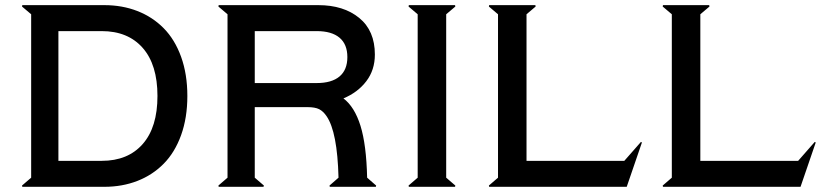

<svg xmlns="http://www.w3.org/2000/svg" viewBox="-20 -720 3179 740"><path d="M381.8 0H65.9L64.9 -4.9L100.1 -35.2V-665L64.9 -694.8L65.9 -700.2H381.8Q451.2 -700.2 509.5 -677.5Q567.9 -654.8 610.8 -611.3Q653.8 -567.9 678 -501Q702.1 -434.1 702.1 -350.1Q702.1 -266.1 678 -199.2Q653.8 -132.3 610.8 -88.9Q567.9 -45.4 509.5 -22.7Q451.2 0 381.8 0ZM372.1 -600.1H205.1V-100.1H372.1Q473.1 -100.1 530 -164.8Q586.9 -229.5 586.9 -350.1Q586.9 -470.7 530 -535.4Q473.1 -600.1 372.1 -600.1Z M1200.7 -600.1H961.9V-399.9H1200.7Q1258.3 -399.9 1288.6 -425.3Q1318.8 -450.7 1318.8 -500Q1318.8 -549.3 1288.6 -574.7Q1258.3 -600.1 1200.7 -600.1ZM1165 -307.1H961.9V-35.2L997.1 -4.9L995.6 0H822.8L821.8 -4.9L856.9 -35.2V-665L821.8 -694.8L822.8 -700.2H1207Q1304.2 -700.2 1364.5 -650.9Q1424.8 -601.6 1424.8 -509.8Q1424.8 -450.2 1391.8 -407Q1358.9 -363.8 1303.7 -340.8Q1346.7 -308.1 1369.4 -235.1Q1392.1 -162.1 1395 -35.2L1429.7 -4.9L1428.7 0H1251L1250 -4.9L1284.7 -35.2Q1280.3 -211.4 1238.8 -272Q1226.1 -291 1210.2 -299.1Q1194.3 -307.1 1165 -307.1Z M1554.7 -4.9 1589.8 -35.2V-665L1554.7 -694.8L1555.7 -700.2H1733.9L1734.9 -694.8L1699.7 -665V-35.2L1734.9 -4.9L1733.9 0H1555.7Z M2450.2 -172.9 2454.1 -170.9 2395.5 0H1865.2L1864.3 -4.9L1899.4 -35.2V-665L1864.3 -694.8L1865.2 -700.2H2043.5L2044.4 -694.8L2009.3 -665V-100.1H2386.2Z M3120.1 -172.9 3124 -170.9 3065.4 0H2535.2L2534.2 -4.9L2569.3 -35.2V-665L2534.2 -694.8L2535.2 -700.2H2713.4L2714.4 -694.8L2679.2 -665V-100.1H3056.2Z"/></svg>

Font: Tiffany Gothic CC
Style: Regular
Weight: 400
Designer: indestructible type*
Foundry: Cowboy Collective
Version: Version 1.000